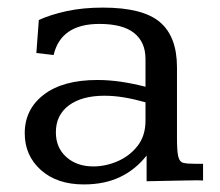

<svg xmlns="http://www.w3.org/2000/svg" viewBox="-20 -470 574 500"><path d="M198.2 10.3Q128.4 10.3 86.4 -27.3Q44.4 -64.9 44.4 -123Q44.4 -185.5 94.2 -223.6Q144 -261.7 233.4 -261.7Q263.7 -261.7 295.2 -257.1Q326.7 -252.4 358.9 -244.1V-316.4Q358.9 -360.4 329.3 -384Q299.8 -407.7 238.8 -407.7Q138.7 -407.7 119.6 -326.7L74.7 -332L81.1 -418Q112.3 -432.1 154.3 -441.2Q196.3 -450.2 248 -450.2Q351.6 -450.2 396.2 -412.6Q440.9 -375 440.9 -294.4V-109.4Q440.9 -75.7 444.3 -62Q447.8 -48.3 457.5 -45.9Q467.3 -43.5 486.8 -43.5H508.8V0Q501 -0.5 493.2 -0.5Q485.4 -0.5 477.5 -0.2Q469.7 0 461.9 0Q435.5 0.5 410.2 1Q384.8 1.5 361.8 2V-64.9Q332.5 -27.8 292.2 -8.8Q252 10.3 198.2 10.3ZM223.1 -36.6Q254.9 -36.6 286.1 -50Q317.4 -63.5 338.1 -89.8Q358.9 -116.2 358.9 -155.8V-203.6Q329.6 -211.9 303.2 -216.3Q276.9 -220.7 252 -220.7Q193.4 -220.7 159.4 -195.6Q125.5 -170.4 125.5 -125.5Q125.5 -85.4 152.8 -61Q180.2 -36.6 223.1 -36.6Z"/></svg>

Font: Kameron
Style: Regular
Weight: 400
Designer: Vernon Adams
Foundry: Vernon Adams
Version: Version 1.100